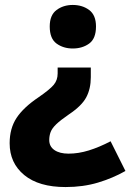

<svg xmlns="http://www.w3.org/2000/svg" viewBox="-20 -579 530 776"><path d="M347 -267Q347 -220 328.5 -185.5Q310 -151 259 -117Q224 -93 207 -76.5Q190 -60 184.5 -45Q179 -30 179 -13Q179 13 200 27.5Q221 42 257 42Q297 42 339 29Q381 16 427 -8L487 112Q436 141 376 159Q316 177 245 177Q137 177 78 128.5Q19 80 19 0Q19 -60 47 -102.5Q75 -145 136 -186Q181 -217 197 -236Q213 -255 213 -282V-306H347ZM368 -472Q368 -423 340.5 -403Q313 -383 274 -383Q236 -383 208.5 -403Q181 -423 181 -472Q181 -518 208.5 -538.5Q236 -559 274 -559Q313 -559 340.5 -538.5Q368 -518 368 -472Z"/></svg>

Font: Noto Sans Lao Looped ExtraBold
Style: Regular
Weight: 800
Designer: Mark Frömberg, Ben Mitchell
Foundry: The Fontpad Ltd
Version: Version 1.002; ttfautohint (v1.8.4.7-5d5b)